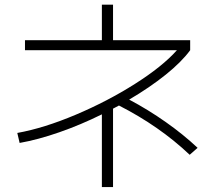

<svg xmlns="http://www.w3.org/2000/svg" viewBox="-20 -757 904 807"><path d="M723.6 -545.9H85V-587.9H408.2V-737.3H455.1V-587.9H779.3V-545.9Q743.2 -496.6 676.3 -442.9Q609.4 -389.2 522.9 -338.4Q603 -295.9 676.5 -244.1Q750 -192.4 810.5 -135.7L777.3 -106.4Q650.4 -226.6 480 -313.5L455.1 -300.3V29.3H408.2V-276.4Q319.3 -232.4 229.7 -201.2Q140.1 -169.9 62.5 -156.2L52.7 -198.2Q164.6 -218.3 298.1 -274.7Q431.6 -331.1 547.1 -404.3Q662.6 -477.5 723.6 -545.9Z"/></svg>

Font: Pretendard GOV ExtraLight
Style: Regular
Weight: 200
Designer: Base glyphs from Inter by Rasmus Andersson; Hangeul glyphs from Noto Sans CJK(Source Han Sans) by Jang Soo-young and Kan
Foundry: Kil Hyung-jin
Version: Version 1.309